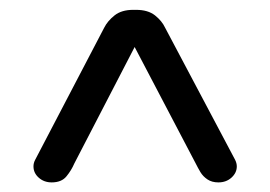

<svg xmlns="http://www.w3.org/2000/svg" viewBox="-20 -647 549 390"><path d="M250.5 -627H256.5Q280.5 -627 294.8 -615.8Q309 -604.5 315.5 -590.5L457.5 -322.5Q461 -315.5 461 -309Q461 -296 450.2 -286.2Q439.5 -276.5 423.5 -276.5Q410.5 -276.5 401.5 -282.5Q392.5 -288.5 387.2 -297.2Q382 -306 377.5 -315L253.5 -551.5L131 -315Q125 -301 115 -288.8Q105 -276.5 85 -276.5Q69.5 -276.5 58.8 -286Q48 -295.5 48 -309Q48 -316 51.5 -322.5L191.5 -590.5Q198.5 -604.5 212.8 -615.8Q227 -627 250.5 -627Z"/></svg>

Font: Sono
Style: Regular
Weight: 400
Designer: Tyler Finck
Foundry: Tyler Finck
Version: Version 2.112